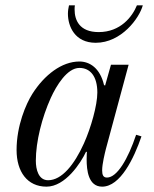

<svg xmlns="http://www.w3.org/2000/svg" viewBox="-20 -686 576 718"><path d="M234 -635C234 -587 260 -526 338 -526C434 -526 501 -618 514 -666H492C475 -624 431 -566 349 -566C277 -566 259 -611 259 -650C259 -655 259 -661 260 -666H238C236 -657 234 -646 234 -635ZM42 -125C42 -44 82 12 154 12C224 12 282 -76 302 -119L305 -117C305 -117 304 -110 304 -90C304 -50 310 12 362 12C430 12 481 -94 509 -176L489 -182C459 -92 418 -22 380 -22C366 -22 362 -32 362 -49C362 -73 372 -113 376 -129L461 -444H395L373 -366L369 -368C354 -432 315 -456 277 -456C211 -456 146 -406 101 -335C77 -297 42 -216 42 -125ZM114 -85C114 -157 137 -247 170 -320C191 -366 231 -432 277 -432C318 -432 344 -400 344 -340C344 -292 320 -208 294 -150C258 -70 211 -12 160 -12C124 -12 114 -52 114 -85Z"/></svg>

Font: Old Standard
Style: Italic
Weight: 400
Italic angle: -15.2°
Designer: Alexey Kryukov <alexios@thessalonica.org.ru>
Version: Version 2.0